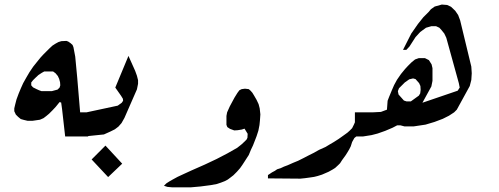

<svg xmlns="http://www.w3.org/2000/svg" viewBox="-20 -597 2182 840"><path d="M243.7 -223.6 242.7 -237.3 238.8 -252 232.9 -264.6 223.1 -276.4 212.4 -284.2H173.3L162.6 -278.3L147.9 -268.6L135.3 -256.8L124.5 -246.1L116.7 -236.3V-223.6L124.5 -214.8L140.1 -207L150.9 -202.1L161.6 -198.2H206.5L231.9 -205.1L240.7 -213.9ZM365.7 -105.5V0H265.1L251.5 -120.1L247.6 -148.4L240.7 -150.4L224.1 -129.9L210.4 -115.2L194.8 -99.6L183.1 -89.8L170.4 -80.1L154.8 -73.2L121.6 -68.4H101.1L84.5 -72.3L70.8 -76.2L59.1 -85.9L49.3 -95.7L42.5 -110.4V-123L46.4 -139.6L52.2 -162.1L62 -188.5L71.8 -211.9L81.5 -233.4L95.2 -257.8L108.9 -281.2L125.5 -305.7L141.1 -325.2L157.7 -345.7L170.4 -359.4L182.1 -371.1L196.8 -385.7L209.5 -397.5L223.1 -406.2L235.8 -413.1L248.5 -417L271 -418L278.8 -415L288.6 -408.2L297.4 -400.4L301.3 -390.6L309.1 -349.6L317.9 -256.8L330.6 -105.5Z M542 -352.5 571.3 -287.1 579.1 -265.6 584 -246.1V-230.5L579.1 -206.1L524.4 -81.1L511.7 -58.6L498 -43L482.4 -31.2L462.9 -21.5L434.6 -8.8L358.4 -1V-105.5L495.1 -134.8L512.7 -147.5L518.6 -156.2L517.6 -165L509.8 -177.7L484.4 -213.9ZM514.6 119.1 453.1 177.7 380.9 100.6 441.4 40Z M1027.3 -202.1 1037.1 -207 1051.8 -209 1068.4 -207 1076.2 -200.2 1084 -191.4 1091.8 -178.7 1102.5 -160.2 1111.3 -141.6 1116.2 -123 1119.1 -96.7 1117.2 -69.3 1115.2 -49.8 1110.4 -25.4 1102.5 -1 1095.7 16.6 1086.9 39.1 1078.1 57.6 1068.4 81.1 1059.6 94.7 1050.8 108.4 1040 125 1030.3 138.7 1016.6 154.3 1001 169.9 988.3 179.7 976.6 188.5 963.9 195.3 946.3 202.1 928.7 208 902.3 212.9 857.4 218.8 813.5 222.7H734.4L712.9 220.7L697.3 215.8L708 205.1L721.7 196.3L735.4 188.5L756.8 176.8L782.2 165L818.4 148.4L876 123L927.7 98.6L974.6 74.2L1017.6 49.8L1036.1 35.2L1049.8 22.5L1058.6 13.7L1062.5 5.9L1063.5 -11.7L1049.8 -34.2L1038.1 -30.3L1019.5 -27.3L1004.9 -26.4L986.3 -33.2L974.6 -41L970.7 -50.8V-89.8L973.6 -105.5L985.4 -131.8L1005.9 -169.9L1018.6 -190.4Z M1540 -89.8V-46.9V-25.4V-1L1530.3 6.8L1520.5 24.4L1514.6 43L1507.8 56.6L1499 71.3L1492.2 82L1484.4 92.8L1476.6 103.5L1467.8 117.2L1460 125L1446.3 137.7L1435.5 144.5L1418 154.3L1402.3 161.1L1388.7 167L1370.1 172.9L1354.5 176.8L1335 179.7L1313.5 182.6L1293.9 184.6L1174.8 183.6H1152.3V176.8V168.9L1164.1 161.1L1169.9 157.2L1182.6 150.4L1192.4 143.6L1208 138.7L1222.7 131.8L1238.3 126L1262.7 115.2L1284.2 106.4L1307.6 94.7L1330.1 83L1353.5 71.3L1376 58.6L1404.3 45.9L1421.9 35.2L1440.4 24.4L1461.9 10.7L1482.4 -3.9L1500 -16.6L1509.8 -25.4L1520.5 -36.1L1528.3 -51.8L1534.2 -65.4Z M1820.3 -204.1 1819.3 -220.7 1813.5 -233.4 1797.9 -251 1787.1 -253.9 1770.5 -250 1751 -236.3 1725.6 -210.9 1720.7 -198.2 1723.6 -183.6 1747.1 -157.2 1758.8 -153.3H1777.3L1812.5 -178.7L1818.4 -188.5ZM1532.7 -105.5H1610.4L1646.5 -107.4L1672.9 -117.2L1675.8 -156.2L1682.6 -173.8L1694.3 -202.1L1704.1 -224.6L1716.8 -248L1734.4 -273.4L1752 -294.9L1764.6 -308.6L1780.3 -324.2L1795.9 -336.9L1812.5 -342.8H1838.9L1856.4 -334L1868.2 -315.4L1872.1 -298.8V-243.2L1867.2 -218.8L1828.1 -147.5L1982.4 -200.2L1991.2 -213.9L1987.3 -233.4L1932.6 -431.6L1923.8 -450.2L1912.1 -464.8L1902.3 -475.6L1887.7 -482.4H1867.2L1843.8 -475.6L1818.4 -457L1797.9 -434.6L1771.5 -393.6L1757.8 -378.9H1743.2L1779.3 -450.2L1808.6 -492.2L1832 -521.5L1855.5 -544.9L1865.2 -556.6L1881.8 -568.4L1913.1 -577.1L1936.5 -575.2L1953.1 -567.4L1971.7 -549.8L1984.4 -531.2L1993.2 -507.8L2042 -305.7L2043.9 -276.4L2042 -247.1L2035.2 -220.7L1978.5 -117.2L1966.8 -105.5L1944.3 -90.8L1917 -77.1L1880.9 -63.5L1841.8 -51.8L1789.1 -43.9H1750L1731.4 -48.8H1717.8L1697.3 -38.1L1665 -24.4L1631.8 -12.7L1605.5 -5.9L1568.4 0H1532.7Z"/></svg>

Font: LaylaRuqaa
Style: Regular
Weight: 400
Version: Version 2.0